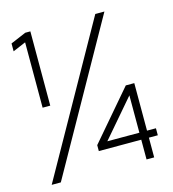

<svg xmlns="http://www.w3.org/2000/svg" viewBox="-105 -787 786 874"><g transform="rotate(-15 287.5 -350.0)"><path d="M478 0V-93H278V-121L474 -350H514V-126H556V-93H514V0ZM327 -126H478V-302ZM82 -350V-658L21 -632V-669L94 -700H118V-350ZM31 0 424 -700H467L74 0Z"/></g></svg>

Font: Red Hat Display VF
Style: Regular
Weight: 300
Designer: Pentagram, MCKL
Foundry: Pentagram, MCKL
Version: Version 1.023